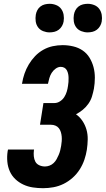

<svg xmlns="http://www.w3.org/2000/svg" viewBox="-20 -980 556 1008"><path d="M206 8Q179 8 152.5 4Q126 0 102.5 -11Q79 -22 60.5 -39.5Q42 -57 31.5 -80.5Q21 -104 18.5 -131Q16 -158 20 -185L22 -195H159L158 -191Q156 -175 157.5 -159.5Q159 -144 165.5 -131.5Q172 -119 186 -112.5Q200 -106 216 -106Q228 -106 240 -110.5Q252 -115 261.5 -124Q271 -133 277 -144Q283 -155 288 -166.5Q293 -178 296 -190Q299 -202 301 -214Q303 -226 304 -238.5Q305 -251 304 -263Q303 -275 299.5 -286.5Q296 -298 289 -307Q282 -316 271 -320.5Q260 -325 248 -325H190L208 -439H266Q281 -439 295 -448Q309 -457 317.5 -470.5Q326 -484 330.5 -499Q335 -514 337 -529Q339 -539 339.5 -549.5Q340 -560 340 -570.5Q340 -581 338 -591Q336 -601 331.5 -610Q327 -619 318.5 -624Q310 -629 299 -629Q285 -629 272 -619.5Q259 -610 251 -597Q243 -584 239 -569.5Q235 -555 232 -541V-540H95L96 -543Q100 -568 108.5 -593Q117 -618 131 -641.5Q145 -665 164 -685Q183 -705 207 -718.5Q231 -732 257 -737.5Q283 -743 309 -743Q337 -743 364.5 -736.5Q392 -730 414 -715Q436 -700 450 -677Q464 -654 471 -627.5Q478 -601 478 -572Q478 -543 473 -514Q469 -494 463 -474Q457 -454 444.5 -436Q432 -418 415 -404Q398 -390 379 -380Q399 -366 413 -345Q427 -324 434 -299.5Q441 -275 440.5 -248Q440 -221 436 -194Q432 -168 423 -141.5Q414 -115 398.5 -90.5Q383 -66 361 -46.5Q339 -27 313.5 -14.5Q288 -2 260.5 3Q233 8 206 8ZM440 -810Q423 -810 406.5 -816.5Q390 -823 380 -836.5Q370 -850 367.5 -867.5Q365 -885 368 -903Q370 -915 376 -926.5Q382 -938 392.5 -946Q403 -954 415.5 -957Q428 -960 441 -960Q458 -960 474.5 -953.5Q491 -947 501 -933.5Q511 -920 514 -902.5Q517 -885 514 -867Q512 -855 505.5 -843.5Q499 -832 488.5 -824Q478 -816 465.5 -813Q453 -810 440 -810ZM240 -810Q223 -810 206.5 -816.5Q190 -823 180 -836.5Q170 -850 167.5 -867.5Q165 -885 168 -903Q170 -915 176 -926.5Q182 -938 192.5 -946Q203 -954 215.5 -957Q228 -960 241 -960Q258 -960 274.5 -953.5Q291 -947 301 -933.5Q311 -920 314 -902.5Q317 -885 314 -867Q312 -855 305.5 -843.5Q299 -832 288.5 -824Q278 -816 265.5 -813Q253 -810 240 -810Z"/></svg>

Font: Iosevka Term Curly Heavy
Style: Italic
Weight: 900
Italic angle: -9°
Designer: Belleve Invis
Foundry: Belleve Invis
Version: Version 32.3.0